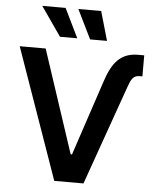

<svg xmlns="http://www.w3.org/2000/svg" viewBox="-62 -1013 866 1065"><g transform="rotate(5 371.0 -480.5)"><path d="M504.6 -571.7 365.8 -154.8H358.3L169 -727.3H24.5L280.5 0H443.2L640.3 -556.8C655.2 -598.7 666.9 -620 701.7 -620H717V-737.2H683.2C588.8 -737.2 540.5 -683.2 504.6 -571.7ZM129.6 -961.3 242.5 -799H338.8L259.6 -961.3ZM330.6 -961.3 410.2 -799H504.3L457.7 -961.3Z"/></g></svg>

Font: Margiela Sans Semi Bold
Style: Regular
Weight: 600
Designer: Stefan Endress, Andreas Faust
Version: Version 1.100;FEAKit 1.0